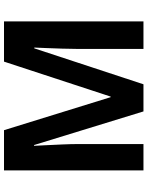

<svg xmlns="http://www.w3.org/2000/svg" viewBox="94 -848 754 983"><g transform="rotate(-90 471.5 -357.0)"><path d="M392 0 220 -560H216Q217 -540 219 -500Q221 -460 223 -414.5Q225 -369 225 -332V0H90V-714H296L465 -168H468L647 -714H853V0H712V-338Q712 -372 713.5 -416Q715 -460 716.5 -499.5Q718 -539 719 -559H715L531 0Z"/></g></svg>

Font: Noto Sans Hanifi Rohingya
Style: Bold
Weight: 700
Designer: Monotype Design Team and DaltonMaag
Foundry: Google LLC
Version: Version 2.102; ttfautohint (v1.8.4.7-5d5b)